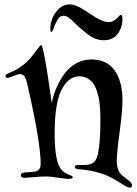

<svg xmlns="http://www.w3.org/2000/svg" viewBox="-20 -835 625 878"><path d="M168 -629Q177 -629 199 -485L217 -362Q221 -390 233 -421Q245 -452 266 -485.5Q287 -519 321.5 -541Q356 -563 398 -563Q469 -563 504.5 -512.5Q540 -462 540 -377Q540 -326 527 -231Q514 -136 514 -100Q514 -68 526 -47Q534 -35 559 -17Q584 1 584 12Q584 23 573 23Q564 23 548 12.5Q532 2 503 -15Q474 -32 439 -43Q391 -58 339 -61Q322 -63 322 -71Q322 -80 333 -80Q360 -80 377 -81Q398 -83 410 -94Q422 -105 428 -132Q439 -187 439 -277Q439 -297 439 -309.5Q439 -322 437 -346.5Q435 -371 431.5 -387.5Q428 -404 421 -424Q414 -444 404 -456.5Q394 -469 378.5 -477.5Q363 -486 343 -486Q304 -486 276 -448Q248 -410 239 -349Q230 -304 230 -223Q230 -102 257 -64Q270 -46 295 -36Q313 -30 313 -25Q313 -17 293 -17Q281 -17 245.5 -22.5Q210 -28 190 -28Q170 -28 135 -25Q100 -22 94 -22Q75 -22 75 -34Q75 -43 90 -46Q123 -48 139 -50Q166 -54 166 -86Q166 -182 107 -441Q101 -470 93.5 -483Q86 -496 72 -496Q61 -496 41 -487.5Q21 -479 14 -479Q5 -479 5 -487Q5 -495 21 -501Q55 -514 85 -537Q106 -553 125 -576.5Q144 -600 154.5 -614.5Q165 -629 168 -629ZM300 -815Q330 -815 388 -774.5Q446 -734 476 -734Q491 -734 503 -742Q515 -750 522 -758.5Q529 -767 532 -767Q540 -767 540 -749Q540 -710 518.5 -680.5Q497 -651 454 -651Q416 -651 380 -679Q344 -707 316.5 -735Q289 -763 271 -763Q254 -763 243 -744.5Q232 -726 226 -707.5Q220 -689 215 -689Q210 -689 210 -704Q210 -722 217.5 -746Q225 -770 247 -792.5Q269 -815 300 -815Z"/></svg>

Font: Henny Penny
Style: Regular
Weight: 400
Designer: Olga Umpeleva
Foundry: Brownfox
Version: Version 1.001